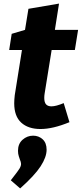

<svg xmlns="http://www.w3.org/2000/svg" viewBox="-20 -703 454 1067"><path d="M267 -425 228 -183Q226 -171 226 -159Q226 -134 236 -123Q246 -112 266 -112Q291 -112 334 -130L366 -24Q274 14 205 14Q137 14 98 -21.5Q59 -57 59 -129Q59 -147 62 -174L102 -425H31L45 -515L119 -537L138 -654L308 -683L285 -537H414L396 -425ZM40 299 53 282Q79 249 88 234.5Q97 220 97 208Q97 198 90 182Q89 179 84.5 165.5Q80 152 80 135Q80 96 105.5 73.5Q131 51 164 51Q195 51 217 71Q239 91 239 129Q239 170 205.5 221.5Q172 273 92 344Z"/></svg>

Font: Bitter Pro ExtraBold
Style: Italic
Weight: 800
Italic angle: -9°
Designer: Sol Matas, and Bitter project Authors
Foundry: Sol Matas
Version: Version 1.010